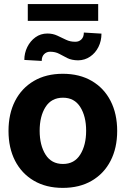

<svg xmlns="http://www.w3.org/2000/svg" viewBox="-20 -917 621 948"><path d="M290 10.7Q207.5 10.7 147.2 -24.7Q86.9 -60.1 54.4 -123.3Q22 -186.5 22 -270.5Q22 -355 54.4 -418.5Q86.9 -481.9 147.2 -517.3Q207.5 -552.7 290 -552.7Q373 -552.7 433.3 -517.3Q493.7 -481.9 526.1 -418.5Q558.6 -355 558.6 -270.5Q558.6 -186.5 526.1 -123.3Q493.7 -60.1 433.3 -24.7Q373 10.7 290 10.7ZM291 -107.4Q347.2 -107.4 376.2 -153.8Q405.3 -200.2 405.3 -271.5Q405.3 -342.8 376.2 -388.7Q347.2 -434.6 291 -434.6Q233.9 -434.6 204.8 -388.7Q175.8 -342.8 175.8 -271.5Q175.8 -200.2 204.8 -153.8Q233.9 -107.4 291 -107.4ZM464.8 -897V-814H117.2V-897ZM394 -756.3 481 -751Q481 -714.8 466.1 -685.1Q451.2 -655.3 425 -637.5Q398.9 -619.6 365.7 -619.1Q333.5 -619.6 312.7 -630.1Q292 -640.6 272.7 -651.1Q253.4 -661.6 227.1 -661.6Q210.4 -661.6 198.2 -649.9Q186 -638.2 186 -616.2L100.1 -621.1Q100.1 -654.8 114.7 -684.6Q129.4 -714.4 155 -732.9Q180.7 -751.5 213.9 -751.5Q240.7 -751.5 262.7 -741.2Q284.7 -731 305.9 -720.7Q327.1 -710.4 352.1 -710.9Q369.1 -710.4 381.6 -722.2Q394 -733.9 394 -756.3Z"/></svg>

Font: Inter Tight
Style: Bold
Weight: 700
Designer: Rasmus Andersson
Foundry: rsms
Version: Version 3.004; ttfautohint (v1.8.4.7-5d5b)